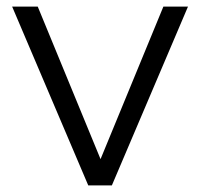

<svg xmlns="http://www.w3.org/2000/svg" viewBox="-20 -559 602 579"><path d="M246.1 0 16.6 -539.1H93.8L283.2 -79.1L472.7 -539.1H546.9L317.4 0Z"/></svg>

Font: Min Sans Light
Style: Regular
Weight: 300
Designer: Jinseong-Kim, NotoSansCJK, Nunito
Foundry: Jinseong-Kim
Version: Version 1.400;Glyphs 3.1.2 (3151)